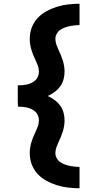

<svg xmlns="http://www.w3.org/2000/svg" viewBox="-20 -853 540 1026"><path d="M405 153Q375 153 344.5 149.5Q314 146 285 137Q256 128 229 113.5Q202 99 181 76.5Q160 54 149.5 25Q139 -4 139 -34Q139 -64 147.5 -92Q156 -120 169 -146Q176 -161 182 -177Q188 -193 188 -210Q188 -222 183.5 -234Q179 -246 170 -255Q161 -264 149.5 -269.5Q138 -275 125.5 -278Q113 -281 100.5 -282Q88 -283 76 -283L75 -311V-397Q88 -397 100.5 -398Q113 -399 125.5 -402Q138 -405 149.5 -410.5Q161 -416 170 -425Q179 -434 183.5 -446Q188 -458 188 -470Q188 -487 182 -503Q176 -519 169 -534Q156 -560 147.5 -588Q139 -616 139 -646Q139 -676 149.5 -705Q160 -734 181 -756.5Q202 -779 229 -793.5Q256 -808 285 -817Q314 -826 344.5 -829.5Q375 -833 405 -833V-719Q391 -719 377.5 -717.5Q364 -716 350.5 -713Q337 -710 324 -705Q311 -700 300 -692Q289 -684 282.5 -671.5Q276 -659 276 -646Q276 -630 281 -615.5Q286 -601 292.5 -587Q299 -573 305 -559Q311 -545 315.5 -530.5Q320 -516 322.5 -500.5Q325 -485 325 -470Q325 -449 319.5 -428.5Q314 -408 301.5 -391Q289 -374 272 -361.5Q255 -349 235 -340Q255 -331 272 -318.5Q289 -306 301.5 -289Q314 -272 319.5 -251.5Q325 -231 325 -210Q325 -195 322.5 -179.5Q320 -164 315.5 -149.5Q311 -135 305 -121Q299 -107 292.5 -93Q286 -79 281 -64.5Q276 -50 276 -34Q276 -21 282.5 -8.5Q289 4 300 12Q311 20 324 25Q337 30 350.5 33Q364 36 377.5 37.5Q391 39 405 39Z"/></svg>

Font: Iosevka SS18 Heavy
Style: Regular
Weight: 900
Monospace: yes
Designer: Belleve Invis
Foundry: Belleve Invis
Version: Version 25.1.1; ttfautohint (v1.8.4)